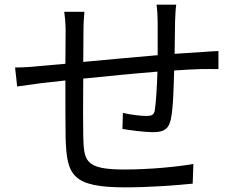

<svg xmlns="http://www.w3.org/2000/svg" viewBox="-20 -791 1040 828"><path d="M45 -500 54 -418C81 -422 124 -428 155 -432L262 -444C262 -344 262 -238 263 -195C268 -36 290 17 521 17C622 17 744 8 811 1L814 -84C749 -72 625 -60 517 -60C344 -60 342 -98 339 -206C338 -245 338 -349 339 -452C439 -462 556 -474 659 -482C657 -419 653 -351 648 -318C645 -295 634 -291 610 -291C587 -291 544 -296 510 -304L508 -235C535 -230 604 -221 640 -221C686 -221 708 -234 717 -278C727 -325 729 -414 731 -487C775 -490 813 -492 843 -493C868 -493 906 -494 922 -493V-571C898 -570 870 -568 844 -566L733 -559L735 -699C736 -720 737 -754 740 -771H655C658 -754 660 -718 660 -696V-553C553 -544 437 -533 339 -524L340 -659C340 -690 342 -717 344 -740H257C261 -709 263 -686 263 -655L262 -516L149 -506C113 -502 76 -500 45 -500Z"/></svg>

Font: Noto Sans Mono CJK HK
Style: Regular
Weight: 400
Designer: Ryoko NISHIZUKA 西塚涼子 (kana, bopomofo & ideographs); Paul D. Hunt (Latin, Greek & Cyrillic); Sandoll Communications 산돌커뮤니
Foundry: Adobe
Version: Version 2.004;hotconv 1.0.118;makeotfexe 2.5.65603